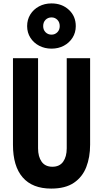

<svg xmlns="http://www.w3.org/2000/svg" viewBox="-20 -1091 604 1125"><path d="M280 14Q170 14 113 -51.5Q56 -117 56 -243V-750H203V-222Q203 -173 224 -143.5Q245 -114 287 -114Q329 -114 350 -143.5Q371 -173 371 -222V-750H508V-243Q508 -170 485.5 -112Q463 -54 413 -20Q363 14 280 14ZM282 -806Q242 -806 209.5 -823Q177 -840 158 -870Q139 -900 139 -938Q139 -976 157.5 -1006Q176 -1036 208.5 -1053.5Q241 -1071 282 -1071Q343 -1071 383.5 -1033.5Q424 -996 424 -938Q424 -900 405 -870Q386 -840 354 -823Q322 -806 282 -806ZM282 -888Q302 -888 316 -902Q330 -916 330 -938Q330 -961 316 -975Q302 -989 282 -989Q261 -989 247 -975Q233 -961 233 -938Q233 -916 247 -902Q261 -888 282 -888Z"/></svg>

Font: Freeman
Style: Regular
Weight: 400
Designer: Vernon Adams, Aoife Mooney, Rodrigo Fuenzalida
Foundry: Rodrigo Fuenzalida
Version: Version 1.000; ttfautohint (v1.8.4.7-5d5b)